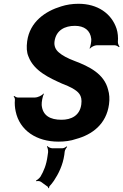

<svg xmlns="http://www.w3.org/2000/svg" viewBox="-20 -741 654 1018"><path d="M306 -106C246 -106 206 -128 201 -184C200 -199 206 -233 213 -243L210 -245C204 -235 180 -224 165 -224H74C68 -224 59 -229 56 -232L52 -229C56 -226 60 -218 59 -212C57 -190 59 -170 63 -151C84 -49 174 10 290 10C323 10 355 6 383 -4C469 -27 544 -83 558 -188C562 -217 560 -243 553 -266C532 -350 452 -389 375 -418C338 -432 310 -447 292 -463C274 -478 266 -498 269 -521C277 -581 324 -604 377 -604C426 -604 459 -581 464 -534C465 -522 460 -494 455 -485L457 -483C463 -492 482 -501 493 -501H588C596 -501 607 -495 610 -491L614 -494C610 -498 605 -509 605 -518C607 -543 605 -567 598 -589C571 -670 497 -721 396 -721C363 -721 332 -716 304 -707C221 -682 138 -626 124 -522C120 -491 121 -464 131 -441C160 -364 244 -327 308 -298C332 -289 349 -281 364 -273C394 -255 418 -238 411 -187C403 -128 358 -106 306 -106ZM197 223 233 249C235 250 236 255 236 257L240 256C240 254 241 249 242 247C251 238 258 228 266 217C290 181 313 135 321 80L323 63C324 54 332 42 336 38L333 35C329 39 319 45 312 45H256C248 45 234 38 231 33L229 36C232 41 236 56 235 66L232 87C226 133 212 166 195 195C190 203 177 214 171 216L172 220C177 218 190 218 197 223Z"/></svg>

Font: Asimov
Style: EdgeNarIt
Weight: 500
Designer: Google
Version: Version 2.000980: 2014